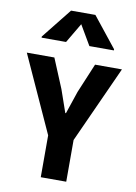

<svg xmlns="http://www.w3.org/2000/svg" viewBox="-106 -1076 812 1143"><g transform="rotate(10 300.0 -504.0)"><path d="M238.5 -219 12.5 -716H179L253 -538L300.5 -401.5H304.5L350.5 -538L425 -716H587.5L362 -219ZM223 0V-338H377V0ZM83.5 -819V-826L228.5 -1008H375.5L520.5 -826V-819H372.5L286 -966.5H318.5L231.5 -819Z"/></g></svg>

Font: Google Sans Code
Style: Regular
Weight: 400
Monospace: yes
Designer: Google Sans Code Authors
Foundry: Google LLC
Version: Version 6.000